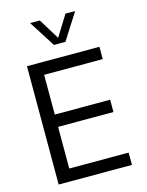

<svg xmlns="http://www.w3.org/2000/svg" viewBox="-141 -1062 881 1148"><g transform="rotate(-15 300.0 -488.5)"><path d="M75.7 0V-732.4H524.4V-656.2H161.6V-410.2H504.4V-334H161.6V-76.2H529.3V0ZM335.4 -813.5H264.6L160.6 -976.6H220.7L299.8 -848.1L379.4 -976.6H439.5Z"/></g></svg>

Font: Kumbh Sans
Style: Regular
Weight: 400
Version: Version 1.005